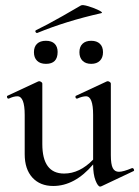

<svg xmlns="http://www.w3.org/2000/svg" viewBox="-20 -708 537 740"><path d="M75.2 -265.1Q75.2 -336.9 46.9 -336.9Q32.7 -336.9 14.2 -328.1H12.2Q8.3 -328.1 7.1 -333Q5.9 -337.9 8.8 -338.9L127 -394L130.9 -395Q134.8 -395 138.9 -392.1Q143.1 -389.2 143.1 -386.2V-152.8Q143.1 -39.1 227.1 -39.1Q287.1 -39.1 338.9 -92.8V-265.1Q338.9 -336.9 311.5 -336.9Q297.9 -336.9 277.8 -328.1H275.9Q272 -328.1 271 -333Q270 -337.9 272.9 -338.9L391.1 -394L395 -395Q398.9 -395 403.1 -392.1Q407.2 -389.2 407.2 -386.2V-109.9Q407.2 -74.7 414.6 -60.3Q421.9 -45.9 438.5 -45.9Q455.1 -45.9 488.8 -60.1H490.2Q494.1 -60.1 496.1 -55.4Q498 -50.8 495.1 -48.8L371.1 9.8Q369.1 10.7 366.2 11.2Q357.4 11.2 348.1 -12.5Q338.9 -36.1 338.9 -74.2Q268.1 8.8 185.1 8.8Q134.3 8.8 104.7 -23.7Q75.2 -56.2 75.2 -113.8ZM298.1 -473.9Q286.1 -485.8 286.1 -506.8Q286.1 -527.8 298.1 -539.3Q310.1 -550.8 331.5 -550.8Q353 -550.8 365 -539.3Q377 -527.8 377 -506.8Q377 -485.8 365 -473.9Q353 -461.9 331.5 -461.9Q310.1 -461.9 298.1 -473.9ZM202.1 -507.8Q202.1 -461.9 157.2 -461.9Q134.8 -461.9 122.8 -473.9Q110.8 -485.8 110.8 -506.8Q110.8 -527.8 122.8 -539.3Q134.8 -550.8 157 -550.8Q179.2 -550.8 190.7 -539.3Q202.1 -527.8 202.1 -507.8ZM122.1 -581.1Q118.2 -581.1 116.7 -585.4Q115.2 -589.8 119.1 -591.8Q157.2 -609.9 221.2 -646.2Q285.2 -682.6 291.5 -686.8Q297.9 -690.9 321 -683.8Q344.2 -676.8 361.6 -668Q378.9 -659.2 370.1 -657.2Q233.9 -626.5 124 -581.1Z"/></svg>

Font: Cormorant-Medium
Style: Regular
Weight: 500
Designer: Christian Thalmann (Catharsis Fonts)
Version: Version 3.000